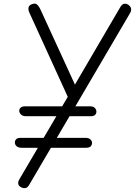

<svg xmlns="http://www.w3.org/2000/svg" viewBox="-20 -1023 733 1044"><path d="M472.5 -391H358L289 -273.5H444Q462 -273.5 471 -265.5Q480 -257.5 480.5 -247Q480.5 -235.5 473.5 -227.5Q466.5 -219.5 448 -219.5H257L137 -15Q131 -5 122.8 -1.8Q114.5 1.5 106 -0.5Q97.5 -2.5 89.5 -8Q80 -15 79 -25.2Q78 -35.5 85 -47.5L186 -219.5H98Q79.5 -219.5 70.2 -228Q61 -236.5 61 -247Q60.5 -258 67.8 -265.8Q75 -273.5 92.5 -273.5H217.5L286.5 -391H122.5Q104 -391 94.8 -399.8Q85.5 -408.5 84.5 -419.5Q84 -429.5 91.8 -437.2Q99.5 -445 117.5 -445H318L348.5 -496.5L140 -953.5Q132.5 -970 135.2 -982.5Q138 -995 154 -1000.5Q172.5 -1007.5 182.5 -997.5Q192.5 -987.5 199 -973.5L387.5 -563L633 -982.5Q642.5 -998.5 652.2 -1001.8Q662 -1005 673.5 -999.5Q689 -991 692.2 -978.2Q695.5 -965.5 686.5 -950.5L390 -445H468.5Q486.5 -445 494.8 -437Q503 -429 504 -418.5Q505 -407.5 498 -399.2Q491 -391 472.5 -391Z"/></svg>

Font: Edu NSW ACT Cursive
Style: Regular
Weight: 400
Designer: Tina and Corey Anderson, Eben Sorkin, Mirko Velimirovic
Foundry: Sorkin Type Co.
Version: Version 2.000